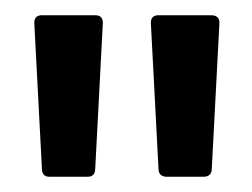

<svg xmlns="http://www.w3.org/2000/svg" viewBox="-20 -715 331 252"><path d="M188 -494 178 -685Q178 -695 188 -695H257Q268 -695 268 -685L258 -494Q258 -483 247 -483H199Q188 -483 188 -494ZM35 -695H105Q115 -695 115 -685L105 -494Q105 -483 95 -483H45Q35 -483 35 -494L25 -685Q25 -695 35 -695Z"/></svg>

Font: Barlow GEO Medium
Style: Regular
Weight: 500
Designer: Jeremy Tribby
Foundry: Tribby Type
Version: Version 1.408